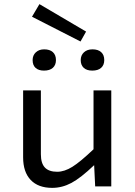

<svg xmlns="http://www.w3.org/2000/svg" viewBox="-20 -903 654 930"><path d="M519 -465V0H441L436 -103Q371 -41 326 -17Q281 7 233 7Q165 7 128.5 -31.5Q92 -70 92 -141V-465H178V-156Q178 -112 197.5 -91.5Q217 -71 257 -71Q292 -71 330.5 -95Q369 -119 433 -180V-465ZM171 -883 397 -750 370 -702 135 -822ZM251 -612Q251 -588 236 -574.5Q221 -561 193 -561Q167 -561 152.5 -574Q138 -587 138 -612Q138 -635 153.5 -649.5Q169 -664 194 -664Q221 -664 236 -650.5Q251 -637 251 -612ZM485 -612Q485 -588 470 -574.5Q455 -561 427 -561Q400 -561 385.5 -574.5Q371 -588 371 -612Q371 -635 386.5 -649.5Q402 -664 428 -664Q455 -664 470 -650.5Q485 -637 485 -612Z"/></svg>

Font: Intel One Mono
Style: Regular
Weight: 400
Monospace: yes
Designer: Fred Shallcrass
Foundry: Frere-Jones Type LLC
Version: Version 1.400;hotconv 1.1.0;makeotfexe 2.6.0;FJTRelease1.4